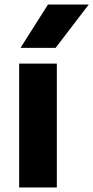

<svg xmlns="http://www.w3.org/2000/svg" viewBox="-20 -828 412 848"><path d="M64.5 0V-547H231V0ZM70.5 -616.5 192 -808H372L225.5 -616.5Z"/></svg>

Font: Encode Sans SemiExpanded
Style: Bold
Weight: 700
Width: 6
Designer: Multiple Designers
Foundry: Impallari Type
Version: Version 3.002